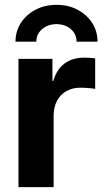

<svg xmlns="http://www.w3.org/2000/svg" viewBox="-20 -772 428 792"><path d="M56.2 0V-529.3H196.3V-438H199.7Q213.9 -486.3 246.6 -510.3Q279.3 -534.2 327.6 -534.2Q339.8 -534.2 351.6 -533.4Q363.3 -532.7 372.6 -531.2V-405.3Q363.8 -407.2 345.7 -408.7Q327.6 -410.2 310.1 -410.2Q278.8 -410.2 253.9 -396.2Q229 -382.3 215.1 -356.2Q201.2 -330.1 201.2 -293.5V0ZM213.4 -752Q262.2 -752 300.3 -731.7Q338.4 -711.4 360.4 -677Q382.3 -642.6 382.3 -600.1H295.9Q295.9 -631.3 272.2 -651.9Q248.5 -672.4 212.9 -672.4Q177.7 -672.4 153.8 -651.9Q129.9 -631.3 129.9 -600.1H43.9Q43.9 -642.6 65.9 -677Q87.9 -711.4 126.2 -731.7Q164.6 -752 213.4 -752Z"/></svg>

Font: Inter 24pt
Style: Bold
Weight: 700
Designer: Rasmus Andersson
Foundry: rsms
Version: Version 4.001;git-66647c0bb